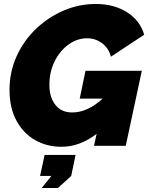

<svg xmlns="http://www.w3.org/2000/svg" viewBox="-20 -735 751 968"><path d="M290 5Q216 5 156.5 -29Q97 -63 62.5 -127.5Q28 -192 28 -282Q28 -373 64 -452Q100 -531 162 -590Q224 -649 301.5 -682Q379 -715 463 -715Q554 -715 620 -673.5Q686 -632 707 -560L539 -449Q529 -491 495.5 -516.5Q462 -542 419 -542Q369 -542 325.5 -510.5Q282 -479 255.5 -426Q229 -373 229 -307Q229 -245 259 -206.5Q289 -168 344 -168Q421 -168 498 -238H382L411 -378H695L614 0H454L467 -60Q382 5 290 5ZM190 213 239 152H182L205 46H361L339 152L272 213Z"/></svg>

Font: Raleway Black
Style: Italic
Weight: 900
Italic angle: -12°
Designer: Matt McInerney, Pablo Impallari, Rodrigo Fuenzalida
Foundry: Matt McInerney, Pablo Impallari, Rodrigo Fuenzalida
Version: Version 4.101;RELEASE